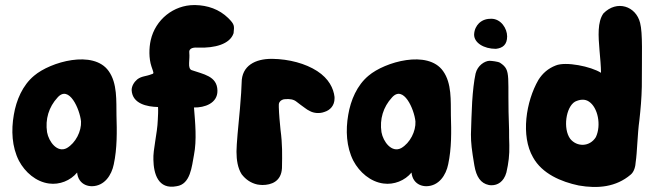

<svg xmlns="http://www.w3.org/2000/svg" viewBox="-20 -739 2624 767"><path d="M445.3 -278.3C444.3 -335.9 449.2 -406.2 414.1 -455.1C353.5 -541 181.6 -492.2 116.2 -436.5C70.3 -398.4 44.9 -338.9 35.2 -280.3C24.4 -218.8 27.3 -152.3 55.7 -96.7C80.1 -50.8 124 -12.7 175.8 -5.9C217.8 0 261.7 -17.6 288.1 -49.8C289.1 -39.1 292 -28.3 298.8 -18.6C310.5 -2 329.1 4.9 347.7 4.9C397.5 3.9 425.8 -39.1 434.6 -83C448.2 -146.5 447.3 -214.8 445.3 -278.3ZM247.1 -147.5C209 -127 174.8 -172.9 168 -210.9C160.2 -262.7 174.8 -311.5 210 -349.6C255.9 -401.4 298.8 -302.7 303.7 -253.9C305.7 -214.8 282.2 -168 247.1 -147.5Z M913.1 -606.4C916 -635.7 918 -640.6 891.6 -667C855.5 -702.1 809.6 -717.8 759.8 -718.8H755.9C673.8 -718.8 600.6 -661.1 582 -578.1C575.2 -547.9 574.2 -505.9 585 -473.6C592.8 -449.2 597.7 -445.3 585 -442.4C563.5 -433.6 545.9 -435.5 528.3 -421.9C515.6 -411.1 505.9 -395.5 505.9 -378.9C508.8 -324.2 567.4 -312.5 611.3 -311.5C612.3 -294.9 611.3 -277.3 610.4 -260.7C608.4 -204.1 590.8 -141.6 592.8 -100.6C593.8 -45.9 611.3 19.5 685.5 4.9C741.2 -2.9 746.1 -74.2 754.9 -120.1C766.6 -179.7 759.8 -249 754.9 -309.6C796.9 -308.6 849.6 -326.2 848.6 -377C847.7 -435.5 792 -442.4 745.1 -459C738.3 -461.9 734.4 -470.7 735.4 -487.3C736.3 -503.9 737.3 -516.6 736.3 -525.4C732.4 -549.8 755.9 -549.8 775.4 -548.8C835.9 -546.9 898.4 -561.5 913.1 -606.4Z M945.3 -408.2C945.3 -392.6 942.4 -351.6 938.5 -304.7C931.6 -235.4 924.8 -160.2 924.8 -135.7V-130.9C924.8 -100.6 929.7 -67.4 945.3 -43C961.9 -21.5 982.4 -7.8 1007.8 -2C1014.6 -1 1021.5 0 1028.3 0C1063.5 0 1103.5 -13.7 1106.4 -67.4C1107.4 -122.1 1108.4 -162.1 1100.6 -220.7C1097.7 -251 1094.7 -280.3 1093.8 -310.5V-321.3C1093.8 -324.2 1094.7 -328.1 1096.7 -331.1C1100.6 -337.9 1110.4 -342.8 1118.2 -342.8C1137.7 -344.7 1153.3 -341.8 1164.1 -333C1174.8 -324.2 1186.5 -316.4 1198.2 -307.6C1204.1 -302.7 1210.9 -298.8 1218.8 -294.9C1233.4 -287.1 1255.9 -284.2 1276.4 -292C1298.8 -298.8 1316.4 -317.4 1316.4 -345.7V-351.6C1312.5 -385.7 1293.9 -424.8 1247.1 -455.1C1200.2 -485.4 1134.8 -502.9 1068.4 -503.9H1064.5C1001 -503.9 945.3 -477.5 945.3 -408.2Z M1781.2 -278.3C1780.3 -335.9 1785.2 -406.2 1750 -455.1C1689.5 -541 1517.6 -492.2 1452.1 -436.5C1406.2 -398.4 1380.9 -338.9 1371.1 -280.3C1360.4 -218.8 1363.3 -152.3 1391.6 -96.7C1416 -50.8 1460 -12.7 1511.7 -5.9C1553.7 0 1597.7 -17.6 1624 -49.8C1625 -39.1 1627.9 -28.3 1634.8 -18.6C1646.5 -2 1665 4.9 1683.6 4.9C1733.4 3.9 1761.7 -39.1 1770.5 -83C1784.2 -146.5 1783.2 -214.8 1781.2 -278.3ZM1583 -147.5C1544.9 -127 1510.7 -172.9 1503.9 -210.9C1496.1 -262.7 1510.7 -311.5 1545.9 -349.6C1591.8 -401.4 1634.8 -302.7 1639.6 -253.9C1641.6 -214.8 1618.2 -168 1583 -147.5Z M1874 -601.6V-600.6C1874 -568.4 1912.1 -543.9 1960.9 -543.9C1988.3 -546.9 2005.9 -560.5 2005.9 -593.8C2005.9 -625 1981.4 -664.1 1942.4 -664.1C1926.8 -664.1 1909.2 -661.1 1893.6 -646.5C1882.8 -635.7 1875 -621.1 1874 -601.6ZM2013.7 -218.8C2004.9 -437.5 2025.4 -457 1977.5 -488.3C1969.7 -493.2 1943.4 -496.1 1934.6 -496.1C1916 -495.1 1887.7 -477.5 1879.9 -445.3C1873 -413.1 1869.1 -376 1866.2 -332L1863.3 -266.6C1862.3 -245.1 1862.3 -223.6 1861.3 -202.1C1861.3 -168 1864.3 -141.6 1875 -78.1C1882.8 -32.2 1900.4 -6.8 1932.6 0C1936.5 1 1940.4 1 1944.3 1C1966.8 1 1992.2 -11.7 2002.9 -49.8C2011.7 -87.9 2015.6 -120.1 2014.6 -159.2C2013.7 -179.7 2013.7 -199.2 2013.7 -218.8Z M2543.9 -392.6C2543.9 -520.5 2547.9 -605.5 2537.1 -647.5C2520.5 -714.8 2444.3 -740.2 2390.6 -685.5C2366.2 -651.4 2370.1 -594.7 2375 -537.1C2376 -522.5 2377.9 -506.8 2378.9 -491.2C2379.9 -476.6 2380.9 -461.9 2380.9 -448.2C2340.8 -473.6 2240.2 -494.1 2200.2 -477.5C2169.9 -465.8 2147.5 -446.3 2130.9 -419.9C2081.1 -334 2059.6 -196.3 2109.4 -110.4C2145.5 -44.9 2221.7 -12.7 2292 2C2369.1 15.6 2441.4 7.8 2499 -41C2513.7 -52.7 2518.6 -75.2 2519.5 -91.8C2525.4 -129.9 2526.4 -203.1 2534.2 -258.8C2539.1 -302.7 2543 -346.7 2543.9 -392.6ZM2277.3 -333C2297.9 -342.8 2317.4 -343.8 2333 -333C2368.2 -309.6 2382.8 -239.3 2360.4 -191.4C2335.9 -151.4 2284.2 -151.4 2257.8 -184.6C2228.5 -224.6 2240.2 -311.5 2277.3 -333Z"/></svg>

Font: Day Care
Style: Regular
Weight: 400
Designer: Noponies
Version: Version 1.000;PS 001.000;hotconv 1.0.88;makeotf.lib2.5.64775